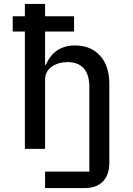

<svg xmlns="http://www.w3.org/2000/svg" viewBox="-20 -760 680 980"><path d="M210 116H436V-316Q436 -379 407.5 -411Q379 -443 325 -443Q278 -443 244 -419.5Q210 -396 210 -352V0H107V-599H45V-677H107V-740H210V-677H358V-599H210V-429H214Q257 -528 363 -528Q443 -528 490.5 -476Q538 -424 538 -332V72Q538 131 506 165.5Q474 200 410 200H210Z"/></svg>

Font: Writer Medium
Style: Regular
Weight: 500
Monospace: yes
Designer: Mike Abbink, Paul van der Laan, Pieter van Rosmalen
Foundry: Bold Monday
Version: Version 2.001 2020